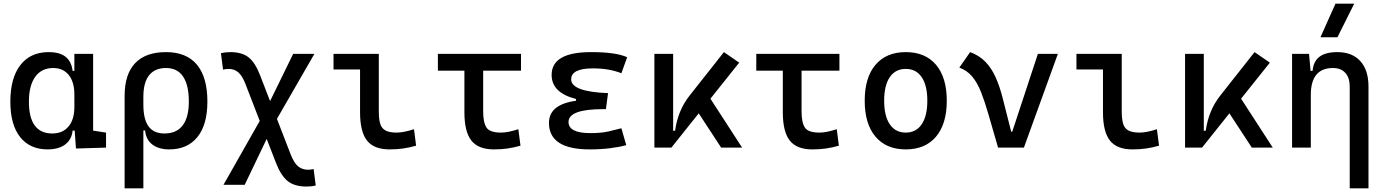

<svg xmlns="http://www.w3.org/2000/svg" viewBox="-20 -815 7657 1060"><path d="M243.2 9.8Q145 9.8 91.1 -58.3Q37.1 -126.5 37.1 -253.9Q37.1 -384.3 92.5 -455.8Q147.9 -527.3 249 -527.3Q309.1 -527.3 341.8 -501.7Q374.5 -476.1 380.9 -423.8H420.9L390.6 -293Q390.6 -362.3 359.6 -400.9Q328.6 -439.5 273.4 -439.5Q209.5 -439.5 174.6 -391.1Q139.6 -342.8 139.6 -253.9Q139.6 -78.1 268.6 -78.1Q326.2 -78.1 358.4 -116.7Q390.6 -155.3 390.6 -224.6V-252L425.8 -93.8H380.9Q377.4 -59.6 359.4 -36.4Q341.3 -13.2 311.8 -1.7Q282.2 9.8 243.2 9.8ZM399.4 4.9 390.6 -119.1V-239.3L494.1 -210V-93.8L565.4 -83V0ZM390.6 -146.5V-517.6H494.1V-175.8Z M914.1 9.8Q857.4 9.8 821.8 -16.6Q786.1 -43 781.2 -94.7H736.3L771.5 -237.3Q771.5 -156.7 800 -117.4Q828.6 -78.1 887.7 -78.1Q954.6 -78.1 988.5 -122.6Q1022.5 -167 1022.5 -253.9Q1022.5 -345.7 990.7 -392.6Q959 -439.5 896.5 -439.5Q835 -439.5 803.2 -399.4Q771.5 -359.4 771.5 -281.2L668 -285.6Q668 -404.8 725.8 -466.1Q783.7 -527.3 896.5 -527.3Q1009.3 -527.3 1067.1 -458Q1125 -388.7 1125 -253.9Q1125 -126.5 1069.8 -58.3Q1014.6 9.8 914.1 9.8ZM668 224.6V-285.6H771.5V224.6Z M1671.4 214.8Q1606 214.8 1568.4 184.8Q1530.8 154.8 1502.9 82.5L1335 -351.6Q1317.4 -397 1295.4 -415.8Q1273.4 -434.6 1241.7 -434.6Q1228.5 -434.6 1211.4 -430.7L1199.7 -521.5Q1224.6 -527.3 1251.5 -527.3Q1315.9 -527.3 1352.3 -498.5Q1388.7 -469.7 1415.5 -400.4L1585.4 39.1Q1603.5 85 1626 103.5Q1648.4 122.1 1681.2 122.1Q1688 122.1 1695.1 121.1Q1702.1 120.1 1711.4 118.2L1723.1 209Q1709.5 212.4 1697.8 213.6Q1686 214.8 1671.4 214.8ZM1213.9 205.1 1439.5 -192.4 1598.6 -517.6H1715.8L1487.3 -121.1L1331.1 205.1Z M2130.9 9.8Q2044.4 9.8 2006.1 -39.1Q1967.8 -87.9 1967.8 -195.3V-517.6H2071.3V-200.2Q2071.3 -159.2 2078.6 -133.3Q2085.9 -107.4 2107.2 -95.2Q2128.4 -83 2169.9 -83Q2208 -83 2265.6 -101.6L2277.3 -10.7Q2239.7 0 2205.1 4.9Q2170.4 9.8 2130.9 9.8ZM1821.3 -431.6V-517.6H1976.6V-431.6Z M2707 9.8Q2620.6 9.8 2582.3 -39.1Q2543.9 -87.9 2543.9 -195.3V-517.6H2647.5V-200.2Q2647.5 -138.7 2665.8 -110.8Q2684.1 -83 2746.1 -83Q2766.1 -83 2789.1 -87.6Q2812 -92.3 2841.8 -101.6L2853.5 -10.7Q2815.9 0 2781.2 4.9Q2746.6 9.8 2707 9.8ZM2397.5 -424.8V-517.6H2856.4V-424.8Z M3235.4 9.8Q3010.7 9.8 3010.7 -136.7Q3010.7 -247.1 3187.5 -261.7L3336.9 -300.8L3325.2 -212.4H3309.6Q3118.7 -212.4 3118.7 -141.6Q3118.7 -80.1 3239.3 -80.1Q3299.8 -80.1 3339.6 -89.4Q3379.4 -98.6 3410.6 -106.9L3437.5 -13.7Q3398.4 -2.9 3347.4 3.4Q3296.4 9.8 3235.4 9.8ZM3160.2 -212.4V-268.6Q3025.4 -302.7 3025.4 -401.4Q3025.4 -527.3 3243.2 -527.3Q3381.3 -527.3 3442.4 -499L3410.6 -410.6Q3343.3 -437.5 3253.9 -437.5Q3133.3 -437.5 3133.3 -377Q3133.3 -308.6 3336.9 -300.8L3325.2 -212.4Z M3686.5 0 3668 -93.3H3707Q3714.4 -147 3733.9 -195.8Q3753.4 -244.6 3788.1 -288.6L3976.6 -527.3L4061 -469.2ZM3592.8 0V-517.6H3696.3V-52.2L3686.5 0ZM3961.4 0 3812 -228.5 3884.8 -296.9 4077.1 0Z M4464.8 9.8Q4378.4 9.8 4340.1 -39.1Q4301.8 -87.9 4301.8 -195.3V-517.6H4405.3V-200.2Q4405.3 -138.7 4423.6 -110.8Q4441.9 -83 4503.9 -83Q4523.9 -83 4546.9 -87.6Q4569.8 -92.3 4599.6 -101.6L4611.3 -10.7Q4573.7 0 4539.1 4.9Q4504.4 9.8 4464.8 9.8ZM4155.3 -424.8V-517.6H4614.3V-424.8Z M4980.5 9.8Q4873 9.8 4813.5 -60.5Q4753.9 -130.9 4753.9 -258.8Q4753.9 -387.2 4813.5 -457.3Q4873 -527.3 4980.5 -527.3Q5088.4 -527.3 5147.7 -457.3Q5207 -387.2 5207 -258.8Q5207 -130.9 5147.7 -60.5Q5088.4 9.8 4980.5 9.8ZM4980.5 -83Q5037.6 -83 5068.6 -128.9Q5099.6 -174.8 5099.6 -258.8Q5099.6 -343.3 5068.6 -388.9Q5037.6 -434.6 4980.5 -434.6Q4923.3 -434.6 4892.3 -388.9Q4861.3 -343.3 4861.3 -258.8Q4861.3 -174.8 4892.3 -128.9Q4923.3 -83 4980.5 -83Z M5490.2 0 5559.6 -87.9H5568.4L5710 -517.6H5820.3L5632.8 0ZM5490.2 0 5435.1 -190.4Q5416 -255.9 5396.2 -306.4Q5376.5 -356.9 5348.4 -391.1Q5320.3 -425.3 5276.4 -441.9L5335.9 -527.3Q5386.2 -508.8 5419.9 -474.1Q5453.6 -439.5 5476.3 -389.2Q5499 -338.9 5515.6 -273.4L5575.2 -38.6Z M6232.4 9.8Q6146 9.8 6107.7 -39.1Q6069.3 -87.9 6069.3 -195.3V-517.6H6172.9V-200.2Q6172.9 -159.2 6180.2 -133.3Q6187.5 -107.4 6208.7 -95.2Q6230 -83 6271.5 -83Q6309.6 -83 6367.2 -101.6L6378.9 -10.7Q6341.3 0 6306.6 4.9Q6272 9.8 6232.4 9.8ZM5922.9 -431.6V-517.6H6078.1V-431.6Z M6616.2 0 6597.7 -93.3H6636.7Q6644 -147 6663.6 -195.8Q6683.1 -244.6 6717.8 -288.6L6906.2 -527.3L6990.7 -469.2ZM6522.5 0V-517.6H6626V-52.2L6616.2 0ZM6891.1 0 6741.7 -228.5 6814.5 -296.9 7006.8 0Z M7431.6 224.6V-336.9Q7431.6 -386.2 7407.2 -412.8Q7382.8 -439.5 7338.9 -439.5Q7216.8 -439.5 7216.8 -291L7186.5 -423.8H7226.6Q7231 -476.1 7264.6 -501.7Q7298.3 -527.3 7363.3 -527.3Q7445.3 -527.3 7490.2 -477.5Q7535.2 -427.7 7535.2 -336.9V224.6ZM7113.3 0V-517.6H7207L7216.8 -408.2V0ZM7270 -609.4 7353 -794.9H7456.5L7363.8 -609.4Z"/></svg>

Font: Cascadia Code PL
Style: Regular
Weight: 400
Monospace: yes
Designer: Aaron Bell
Foundry: Saja Typeworks
Version: Version 2102.003